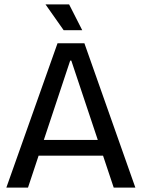

<svg xmlns="http://www.w3.org/2000/svg" viewBox="-20 -858 648 878"><path d="M9 0 243 -660H366L599 0H500L306 -581H301L108 0ZM117 -146V-218H501V-146ZM271 -720 188 -838H296L356 -720Z"/></svg>

Font: Bricolage Grotesque 96pt ExtraBold 96pt
Style: Regular
Weight: 400
Version: Version 1.001;gftools[0.9.33.dev8+g029e19f]